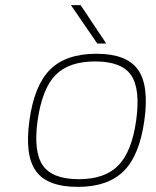

<svg xmlns="http://www.w3.org/2000/svg" viewBox="-20 -720 609 750"><path d="M357 -510Q474 -510 518.5 -448.5Q563 -387 544 -250Q525 -113 463 -51.5Q401 10 284 10Q165 10 120.5 -51.5Q76 -113 95 -250Q114 -387 176 -448.5Q238 -510 357 -510ZM127 -250Q110 -127 147.5 -73.5Q185 -20 288 -20Q390 -20 442.5 -74Q495 -128 512 -250Q529 -373 492 -426.5Q455 -480 352 -480Q249 -480 197 -427Q145 -374 127 -250ZM395 -550H360L257 -700H295Z"/></svg>

Font: Fivo Sans Thin
Style: Regular
Weight: 250
Foundry: Alexander Slobzheninov
Version: 1.0